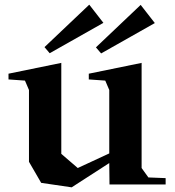

<svg xmlns="http://www.w3.org/2000/svg" viewBox="-20 -783 743 815"><path d="M240.2 -129.9 310.1 -69.8 443.8 -131.8V-400.9L426.8 -440.9L356.9 -445.8V-470.2L581.1 -516.1V-69.8L609.9 -29.8L683.1 -26.9V0H444.8L443.8 -90.8L284.2 12.2L154.8 -6.8L103 -96.2V-400.9L85.9 -440.9L16.1 -445.8V-470.2L240.2 -516.1ZM168.9 -583 190.9 -557.1 418.9 -686 358.9 -763.2ZM387.2 -582 409.2 -556.2 637.2 -685.1 577.1 -762.2Z"/></svg>

Font: Ortica Angular Bold
Style: Regular
Weight: 700
Designer: Benedetta Bovani
Foundry: Collletttivo
Version: Version 2.000;Glyphs 3.1.2 (3151)